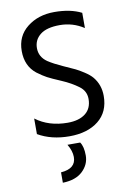

<svg xmlns="http://www.w3.org/2000/svg" viewBox="-100 -742 724 1055"><g transform="rotate(-10 262.0 -214.0)"><path d="M295 51Q313 76 313 126Q313 176 274.5 213Q236 250 163 252V194Q247 188 247 123Q247 89 224 51ZM467 -179Q467 -90 406 -41.5Q345 7 244 7Q143 7 69 -36V-123Q142 -68 247 -68Q310 -68 346 -96Q382 -124 382 -177Q382 -221 346 -248Q306 -278 253 -300.5Q200 -323 177.5 -335Q155 -347 124 -370Q66 -416 66 -499.5Q66 -583 127.5 -631.5Q189 -680 279 -680Q369 -680 430 -649V-564Q369 -604 296 -604Q223 -604 187 -575.5Q151 -547 151 -501Q151 -452 194 -422Q226 -401 274 -379.5Q322 -358 340 -349.5Q358 -341 386.5 -322.5Q415 -304 430 -286Q467 -241 467 -179Z"/></g></svg>

Font: Hind Vadodara
Style: Regular
Weight: 400
Designer: Hitesh Malaviya
Foundry: Indian Type Foundry
Version: Version 0.702;PS 1.0;hotconv 1.0.81;makeotf.lib2.5.63406